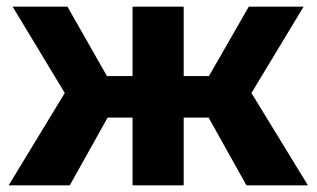

<svg xmlns="http://www.w3.org/2000/svg" viewBox="-20 -558 953 578"><path d="M608 -204H533V0H379V-204H304L190 0H6L175 -278L18 -538H183L302 -329H379V-538H533V-329H609L729 -538H894L737 -278L907 0H722Z"/></svg>

Font: Montserrat-Bold
Style: Bold
Weight: 700
Version: Version 7.200